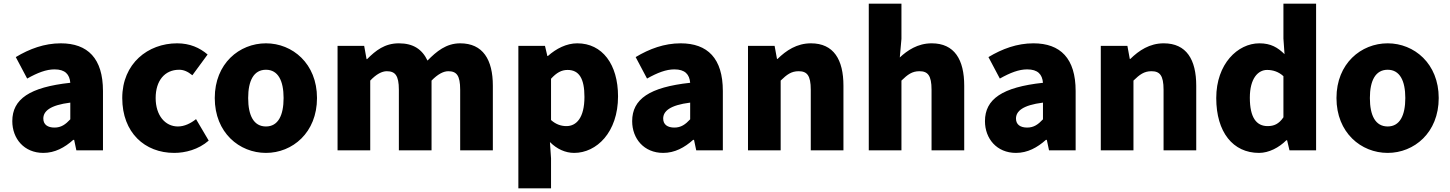

<svg xmlns="http://www.w3.org/2000/svg" viewBox="-20 -819 7898 1046"><path d="M216 14C279 14 332 -15 379 -57H384L396 0H541V-323C541 -501 458 -583 311 -583C222 -583 141 -553 66 -508L128 -391C185 -423 232 -441 277 -441C335 -441 359 -414 363 -368C141 -344 47 -279 47 -159C47 -64 111 14 216 14ZM277 -124C240 -124 216 -140 216 -173C216 -213 252 -246 363 -260V-169C337 -141 313 -124 277 -124Z M929 14C989 14 1061 -4 1117 -53L1048 -170C1019 -147 985 -130 949 -130C880 -130 828 -190 828 -285C828 -379 877 -439 956 -439C980 -439 1002 -430 1028 -409L1111 -522C1068 -559 1014 -583 945 -583C786 -583 646 -473 646 -285C646 -96 769 14 929 14Z M1429 14C1573 14 1707 -96 1707 -285C1707 -473 1573 -583 1429 -583C1284 -583 1150 -473 1150 -285C1150 -96 1284 14 1429 14ZM1429 -130C1362 -130 1332 -190 1332 -285C1332 -379 1362 -439 1429 -439C1495 -439 1525 -379 1525 -285C1525 -190 1495 -130 1429 -130Z M1819 0H1997V-380C2030 -415 2061 -431 2087 -431C2132 -431 2153 -409 2153 -330V0H2331V-380C2365 -415 2396 -431 2422 -431C2467 -431 2487 -409 2487 -330V0H2665V-352C2665 -494 2611 -583 2487 -583C2411 -583 2358 -539 2309 -489C2280 -550 2232 -583 2153 -583C2076 -583 2027 -544 1980 -497H1977L1964 -569H1819Z M2804 207H2982V44L2976 -45C3014 -7 3060 14 3108 14C3230 14 3347 -98 3347 -294C3347 -469 3261 -583 3125 -583C3066 -583 3010 -554 2965 -514H2962L2949 -569H2804ZM3066 -132C3039 -132 3010 -140 2982 -165V-390C3012 -423 3039 -438 3072 -438C3135 -438 3164 -391 3164 -291C3164 -177 3120 -132 3066 -132Z M3593 14C3656 14 3709 -15 3756 -57H3761L3773 0H3918V-323C3918 -501 3835 -583 3688 -583C3599 -583 3518 -553 3443 -508L3505 -391C3562 -423 3609 -441 3654 -441C3712 -441 3736 -414 3740 -368C3518 -344 3424 -279 3424 -159C3424 -64 3488 14 3593 14ZM3654 -124C3617 -124 3593 -140 3593 -173C3593 -213 3629 -246 3740 -260V-169C3714 -141 3690 -124 3654 -124Z M4055 0H4233V-380C4267 -413 4291 -431 4331 -431C4376 -431 4397 -409 4397 -330V0H4575V-352C4575 -494 4522 -583 4398 -583C4321 -583 4263 -544 4216 -498H4213L4200 -569H4055Z M4713 0H4891V-380C4925 -413 4949 -431 4989 -431C5034 -431 5055 -409 5055 -330V0H5233V-352C5233 -494 5180 -583 5056 -583C4979 -583 4923 -544 4882 -506L4891 -607V-799H4713Z M5515 14C5578 14 5631 -15 5678 -57H5683L5695 0H5840V-323C5840 -501 5757 -583 5610 -583C5521 -583 5440 -553 5365 -508L5427 -391C5484 -423 5531 -441 5576 -441C5634 -441 5658 -414 5662 -368C5440 -344 5346 -279 5346 -159C5346 -64 5410 14 5515 14ZM5576 -124C5539 -124 5515 -140 5515 -173C5515 -213 5551 -246 5662 -260V-169C5636 -141 5612 -124 5576 -124Z M5977 0H6155V-380C6189 -413 6213 -431 6253 -431C6298 -431 6319 -409 6319 -330V0H6497V-352C6497 -494 6444 -583 6320 -583C6243 -583 6185 -544 6138 -498H6135L6122 -569H5977Z M6839 14C6893 14 6948 -15 6988 -55H6992L7005 0H7150V-799H6972V-609L6978 -524C6941 -560 6904 -583 6841 -583C6723 -583 6606 -471 6606 -285C6606 -99 6697 14 6839 14ZM6886 -132C6825 -132 6789 -178 6789 -287C6789 -392 6834 -438 6883 -438C6913 -438 6945 -429 6972 -404V-180C6947 -143 6920 -132 6886 -132Z M7540 14C7684 14 7818 -96 7818 -285C7818 -473 7684 -583 7540 -583C7395 -583 7261 -473 7261 -285C7261 -96 7395 14 7540 14ZM7540 -130C7473 -130 7443 -190 7443 -285C7443 -379 7473 -439 7540 -439C7606 -439 7636 -379 7636 -285C7636 -190 7606 -130 7540 -130Z"/></svg>

Font: Source Han Sans HK Heavy
Style: Regular
Weight: 900
Designer: Ryoko NISHIZUKA 西塚涼子 (kana, bopomofo & ideographs); Paul D. Hunt (Latin, Greek & Cyrillic); Sandoll Communications 산돌커뮤니
Foundry: Adobe
Version: Version 2.000;hotconv 1.0.107;makeotfexe 2.5.65593